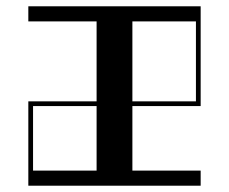

<svg xmlns="http://www.w3.org/2000/svg" viewBox="-20 -590 728 610"><path d="M70 -268H286.9V-522H70V-570H617.5V-253H400.6V-48H617.5V0H70ZM286.9 -48V-253H85V-48ZM602.5 -268V-522H400.6V-268Z"/></svg>

Font: Facade Sud
Style: Regular
Weight: 100
Designer: Éléonore Fines
Foundry: Velvetyne Type Foundry
Version: Version 1.001;Glyphs 3.2 (3202)